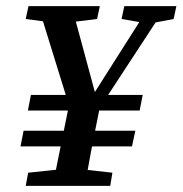

<svg xmlns="http://www.w3.org/2000/svg" viewBox="-20 -607 596 627"><path d="M47 -129 57 -180H422L411 -129ZM71 -246 81 -297H446L436 -246ZM195 -56H230L347 -43L340 0H64L72 -43ZM169 -531 64 -545 73 -587H306L297 -545L184 -531ZM458 -531 377 -545 386 -587H556L547 -545L474 -531ZM152 0 209 -282H311Q299 -221 290.5 -179.5Q282 -138 276.5 -108Q271 -78 266.5 -53Q262 -28 256 0ZM284 -222H218L105 -587H214L294 -291H280L468 -587H523Z"/></svg>

Font: Lisu Bosa ExtraBold
Style: Italic
Weight: 800
Italic angle: -19°
Designer: David Morse, Annie Olsen, Victor Gaultney, Frank Grießhammer (Latin)
Foundry: SIL International
Version: Version 2.000